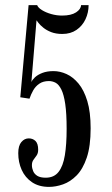

<svg xmlns="http://www.w3.org/2000/svg" viewBox="-20 -720 438 752"><path d="M172 12Q132.5 12 105.5 -6.2Q78.5 -24.5 65 -54.5Q51.5 -84.5 51.5 -120Q51.5 -149.5 63.8 -163.8Q76 -178 92.5 -178Q108.5 -178 119 -167.8Q129.5 -157.5 129.5 -133.5Q129.5 -120 123.5 -111.2Q117.5 -102.5 111.2 -94.2Q105 -86 105 -73Q105 -61.5 109.8 -50Q114.5 -38.5 126.2 -31.2Q138 -24 159 -24Q191.5 -24 209.2 -46.5Q227 -69 234 -111.8Q241 -154.5 241 -215Q241 -275.5 235.5 -312.8Q230 -350 220.2 -369.5Q210.5 -389 198 -395.8Q185.5 -402.5 171.5 -402.5Q149 -402.5 134 -392.2Q119 -382 110 -366Q101 -350 95.5 -333.5L59.5 -339L92 -700H125.5Q129 -690 144.2 -680.5Q159.5 -671 180.5 -665Q201.5 -659 223 -659Q258.5 -659 277.8 -671.5Q297 -684 297.5 -700H327Q327 -670.5 314.8 -644.5Q302.5 -618.5 279.5 -602.8Q256.5 -587 224 -587Q199 -587 180.5 -594.2Q162 -601.5 149.8 -611.5Q137.5 -621.5 131 -629.8Q124.5 -638 123 -640.5L103 -398.5Q106.5 -407.5 117.2 -417.5Q128 -427.5 146.2 -434.5Q164.5 -441.5 189.5 -441.5Q215 -441.5 240.5 -430Q266 -418.5 287.5 -392.8Q309 -367 322 -324Q335 -281 335 -217.5Q335 -147.5 319.8 -102.5Q304.5 -57.5 280 -32.8Q255.5 -8 227 2Q198.5 12 172 12Z"/></svg>

Font: Imbue Thin 10pt Medium
Style: Regular
Weight: 500
Version: Version 1.102